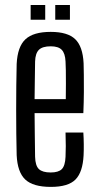

<svg xmlns="http://www.w3.org/2000/svg" viewBox="-20 -733 391 760"><path d="M181.3 6.8Q110.9 6.8 80 -22.4Q49.1 -51.5 46 -118.7Q45 -157.6 44.5 -203.6Q44 -249.5 44 -298.4Q44 -347.2 44.5 -393.9Q45 -440.5 46 -480.1Q49.4 -548.5 80.8 -577.6Q112.1 -606.8 180.8 -606.8Q247.6 -606.8 277.6 -578Q307.6 -549.3 310.9 -482.9Q311.4 -467.5 311.8 -437.8Q312.3 -408.1 312 -368.6Q311.8 -329.2 309.9 -285.3H116.9Q116.9 -245 117.7 -202.4Q118.4 -159.8 118.9 -112.3Q119.9 -76.9 134.1 -63.6Q148.3 -50.3 180.5 -50.3Q211.6 -50.3 224.7 -63.6Q237.9 -76.9 239.4 -112.3Q240.4 -130.2 240.4 -154.5Q240.4 -178.8 239.4 -208.4H309.9Q311.3 -187.1 311.6 -162.7Q311.9 -138.4 310.9 -118.7Q307.6 -51.5 278.8 -22.4Q250 6.8 181.3 6.8ZM116.9 -340.6H240.4Q240.8 -371.4 240.9 -401.1Q241.1 -430.8 240.6 -454.3Q240.2 -477.8 239.4 -489.6Q237.9 -521.9 224.4 -535.8Q211 -549.7 180.8 -549.7Q148.1 -549.7 134 -535.8Q119.9 -521.9 118.9 -489.6Q118.4 -448.5 117.8 -412.1Q117.1 -375.6 116.9 -340.6ZM198.7 -655V-713.1H256.8V-655ZM101.3 -655V-713.1H159V-655Z"/></svg>

Font: Big Shoulders Thin
Style: Regular
Weight: 100
Designer: Patric King
Foundry: XO Type Co
Version: Version 2.002